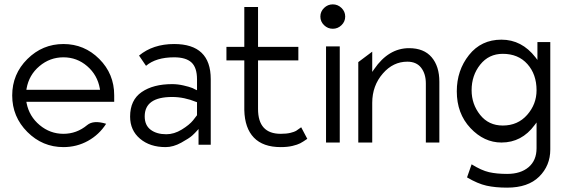

<svg xmlns="http://www.w3.org/2000/svg" viewBox="-20 -664 2590 881"><path d="M271 11Q175 11 105.5 -58.5Q36 -128 36 -226Q36 -324 105.5 -393Q175 -462 271 -462Q367 -462 435.5 -393.5Q504 -325 504 -227V-197H101L102 -191Q114 -130 162 -90Q210 -50 271 -50Q332 -50 380 -90Q409 -114 467 -96Q435 -46 383.5 -17.5Q332 11 271 11ZM102 -258 101 -252H439L438 -258Q427 -320 380 -360.5Q333 -401 271 -401Q209 -401 161 -360.5Q113 -320 102 -258Z M740 11Q668 11 622.5 -27.5Q577 -66 577 -129Q577 -205 630 -241.5Q683 -278 770 -278Q795 -278 821.5 -272Q848 -266 863 -260L877 -253L884 -250V-300Q884 -354 858.5 -377.5Q833 -401 779 -401Q696 -401 650 -362L618 -409Q682 -462 779 -462Q947 -462 947 -301V0H891V-72L882 -62Q875 -54 862 -42Q849 -30 812 -9.5Q775 11 740 11ZM770 -219Q644 -219 644 -130Q644 -89 671.5 -68.5Q699 -48 743 -48Q779 -48 814 -69.5Q849 -91 866 -112L883 -134L884 -135V-195L881 -196Q825 -219 770 -219Z M1101 -387H1019V-449H1101V-632H1164V-449H1349V-387H1164V-164Q1164 -50 1268 -50Q1295 -50 1313 -54.5Q1331 -59 1338.5 -63.5Q1346 -68 1362 -80L1390 -27Q1370 -13 1357.5 -6.5Q1345 0 1322 5.5Q1299 11 1268 11Q1187 11 1145 -32.5Q1103 -76 1101 -159Z M1547 -548.5Q1530 -532 1507 -532Q1484 -532 1467 -548.5Q1450 -565 1450 -588Q1450 -611 1467 -627.5Q1484 -644 1507 -644Q1530 -644 1547 -627.5Q1564 -611 1564 -588Q1564 -565 1547 -548.5ZM1539 -10H1476V-451H1539Z M1688 -10H1624V-379L1688 -427V-334L1697 -347Q1763 -443 1857 -443Q1925 -443 1960.5 -401.5Q1996 -360 1996 -289V-10H1934V-281Q1934 -325 1912.5 -353Q1891 -381 1849 -381Q1784 -381 1737 -327Q1688 -271 1688 -192Z M2281 -10Q2201 -10 2138.5 -76.5Q2076 -143 2076 -245Q2076 -341 2132 -411.5Q2188 -482 2281 -482Q2374 -482 2437 -401L2446 -389V-471H2505V22Q2505 96 2454 146.5Q2403 197 2307 197Q2253 197 2212.5 188Q2172 179 2123 150L2144 90Q2189 118 2224 126Q2259 134 2307 134Q2369 134 2405.5 103Q2442 72 2442 16V-102L2433 -90Q2374 -10 2281 -10ZM2287 -417Q2223 -417 2183.5 -367.5Q2144 -318 2144 -250Q2144 -186 2183 -137Q2222 -88 2287 -88Q2356 -88 2399 -137Q2442 -186 2442 -250Q2442 -323 2400 -370Q2358 -417 2287 -417Z"/></svg>

Font: Charger Pro
Style: Lit
Weight: 300
Designer: Jasper
Foundry: Cannot Into Space Fonts
Version: Version 1.09